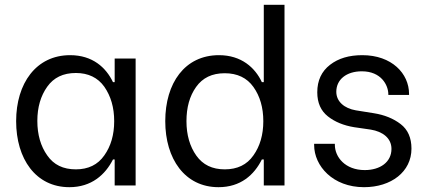

<svg xmlns="http://www.w3.org/2000/svg" viewBox="-20 -770 1772 797"><path d="M268 7C360 7 417 -45 449 -108H456V0H543V-527H456V-429H449C420 -490 364 -541 271 -541C130 -541 47 -424 47 -267C47 -111 128 7 268 7ZM295 -67C242 -67 203 -86 176 -125C149 -163 135 -211 135 -268C135 -325 149 -372 176 -410C203 -448 242 -467 295 -467C346 -467 386 -448 413 -410C440 -371 454 -324 454 -267C454 -210 440 -163 413 -125C386 -86 346 -67 295 -67Z M887 7C979 7 1035 -44 1067 -108H1075V0H1161V-750H1075V-429H1067C1039 -489 982 -541 889 -541C747 -541 666 -425 666 -267C666 -111 747 7 887 7ZM913 -67C861 -67 822 -86 795 -124C768 -162 754 -210 754 -267C754 -324 767 -371 794 -409C821 -447 860 -466 913 -466C965 -466 1005 -447 1032 -409C1059 -371 1073 -324 1073 -267C1073 -210 1059 -163 1032 -125C1005 -86 965 -67 913 -67Z M1491 7C1604 7 1688 -57 1688 -153C1688 -198 1673 -232 1643 -255C1613 -278 1576 -293 1532 -300L1457 -312C1410 -320 1376 -348 1376 -389C1376 -440 1418 -474 1482 -474C1562 -474 1592 -417 1592 -378V-376H1678V-380C1678 -465 1606 -541 1484 -541C1429 -541 1385 -528 1350 -501C1315 -474 1297 -436 1297 -387C1297 -343 1312 -310 1341 -287C1370 -264 1407 -249 1450 -242L1519 -232C1568 -224 1605 -197 1605 -152C1605 -97 1558 -64 1494 -64C1413 -64 1370 -118 1370 -169V-173H1284V-168C1284 -81 1362 7 1491 7Z"/></svg>

Font: Be Vietnam
Style: Regular
Weight: 400
Designer: Gabriel Lam
Foundry: TypeRant
Version: Version 4.000